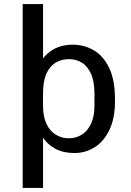

<svg xmlns="http://www.w3.org/2000/svg" viewBox="-20 -740 640 941"><path d="M91.2 181V-720H191V-454.2Q217 -486.8 253 -503.9Q289 -521 336 -521Q393.5 -521 440.6 -493Q487.8 -465 515.6 -405.9Q543.5 -346.8 543.5 -254V-243Q543.5 -160.5 516.4 -103.8Q489.2 -47 444.4 -18.5Q399.5 10 344.2 10Q290.2 10 251.6 -10.9Q213 -31.8 191 -65V181ZM317.5 -62.2Q352.5 -62.2 380.9 -80Q409.2 -97.8 426.1 -133.6Q443 -169.5 443 -223.2V-278.5Q443 -340.5 426.1 -378.1Q409.2 -415.8 380.9 -433Q352.5 -450.2 317.5 -450.2Q282.8 -450.2 253.9 -433.6Q225 -417 207.9 -379.9Q190.8 -342.8 190.8 -279.5V-223.2Q190.8 -168.5 207.8 -132.8Q224.8 -97 253.8 -79.6Q282.8 -62.2 317.5 -62.2Z"/></svg>

Font: Chivo Mono Medium
Style: Regular
Weight: 500
Monospace: yes
Designer: Hector Gatti
Foundry: Omnibus-Type
Version: Version 1.008